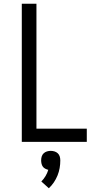

<svg xmlns="http://www.w3.org/2000/svg" viewBox="-20 -755 540 1022"><path d="M96 0V-735H174V-70H442V0ZM240 247 200 211Q213 198 222.5 182Q232 166 237 149Q229 147 221 143Q213 139 208 132Q203 125 201 116Q199 107 199 99Q199 88 202 78Q205 68 212.5 61Q220 54 230 51Q240 48 250 48Q260 48 270 51Q280 54 287.5 61Q295 68 298 78Q301 88 301 99Q301 119 297.5 139.5Q294 160 286 179.5Q278 199 266.5 216Q255 233 240 247Z"/></svg>

Font: Iosevka www.saffi
Style: Regular
Weight: 400
Monospace: yes
Designer: Belleve Invis
Foundry: Belleve Invis
Version: Version 22.0.2; ttfautohint (v1.8.3)